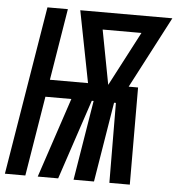

<svg xmlns="http://www.w3.org/2000/svg" viewBox="-75 -784 770 833"><g transform="rotate(5 309.5 -367.5)"><path d="M-23 0 98 -735H187L136 -423H302L241 -735H642L479 -423H520L521 0H432L430 -348H422L365 0H276L333 -348H325L209 0H120L236 -348H123L66 0ZM390 -423 514 -660H345Z"/></g></svg>

Font: Iosevka Extended Oblique
Style: Bold
Weight: 700
Width: 7
Italic angle: -9°
Monospace: yes
Designer: Belleve Invis
Foundry: Belleve Invis
Version: Version 32.5.0; ttfautohint (v1.8.4)